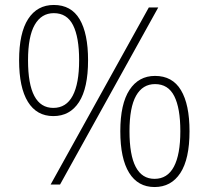

<svg xmlns="http://www.w3.org/2000/svg" viewBox="-20 -744 841 774"><path d="M197 -724Q267 -724 301 -666.5Q335 -609 335 -501Q335 -389 298.5 -332.5Q262 -276 195 -276Q128 -276 92.5 -333.5Q57 -391 57 -501Q57 -611 93.5 -667.5Q130 -724 197 -724ZM618 -714 222 0H184L580 -714ZM197 -691Q147 -691 120 -644Q93 -597 93 -501Q93 -309 195 -309Q247 -309 273 -358Q299 -407 299 -501Q299 -594 274.5 -642.5Q250 -691 197 -691ZM605 -438Q675 -438 709.5 -380.5Q744 -323 744 -215Q744 -103 707 -46.5Q670 10 603 10Q536 10 500.5 -47.5Q465 -105 465 -215Q465 -325 502 -381.5Q539 -438 605 -438ZM605 -405Q555 -405 528.5 -358Q502 -311 502 -215Q502 -23 603 -23Q655 -23 681 -72Q707 -121 707 -215Q707 -308 682.5 -356.5Q658 -405 605 -405Z"/></svg>

Font: Noto Sans Thai Looped ExtLight
Style: Regular
Weight: 200
Designer: Sasikarn Vongin, Ben Mitchell
Foundry: The Fontpad Ltd
Version: Version 1.00